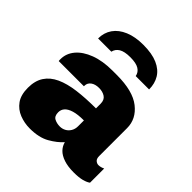

<svg xmlns="http://www.w3.org/2000/svg" viewBox="-200 -875 1025 1025"><g transform="rotate(45 312.0 -362.5)"><path d="M185 10Q144 10 107 -4.5Q70 -19 47 -51Q24 -83 24 -137Q24 -190 47 -225Q70 -260 113.5 -280Q157 -300 219 -308Q281 -316 359 -316V-351Q359 -380 340 -392.5Q321 -405 294 -405Q265 -405 247.5 -392Q230 -379 230 -358V-354H40Q39 -356 39 -360Q39 -364 39 -368Q39 -411 68 -445.5Q97 -480 151 -500.5Q205 -521 279 -521H312Q433 -521 492 -474.5Q551 -428 551 -359V-148Q551 -128 561 -119.5Q571 -111 582 -111Q591 -111 600 -113.5Q609 -116 617 -120V-13Q604 -3 579.5 3.5Q555 10 516 10Q472 10 441 -0.5Q410 -11 392.5 -29Q375 -47 369 -71Q343 -41 298.5 -15.5Q254 10 185 10ZM291 -111Q309 -111 324.5 -119.5Q340 -128 349.5 -144Q359 -160 359 -181V-225Q313 -225 285 -216.5Q257 -208 244 -193.5Q231 -179 231 -159Q231 -130 249.5 -120.5Q268 -111 291 -111ZM103 -588Q103 -632 126 -665Q149 -698 193 -716.5Q237 -735 298 -735Q364 -735 406 -716.5Q448 -698 468 -665Q488 -632 488 -588H387Q383 -612 361.5 -625.5Q340 -639 296 -639Q252 -639 230 -625.5Q208 -612 203 -588Z"/></g></svg>

Font: Chivo Medium Black
Style: Regular
Weight: 900
Version: Version 2.002